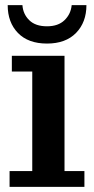

<svg xmlns="http://www.w3.org/2000/svg" viewBox="-20 -724 364 744"><path d="M162.1 -555.2Q89.4 -555.2 49.6 -596.2Q9.8 -637.2 9.8 -704.1H66.9Q69.3 -669.4 93.3 -645.8Q117.2 -622.1 162.1 -622.1Q205.6 -622.1 230 -645.8Q254.4 -669.4 257.8 -704.1H314.9Q314.9 -637.7 274.7 -596.4Q234.4 -555.2 162.1 -555.2ZM17.1 0V-61H105V-446.8H25.9V-507.8H230V-61H307.1V0Z"/></svg>

Font: Montagu Slab 144pt Medium
Style: Regular
Weight: 500
Designer: Florian Karsten
Foundry: Florian Karsten
Version: Version 1.000